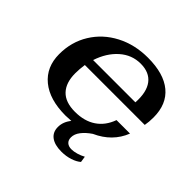

<svg xmlns="http://www.w3.org/2000/svg" viewBox="-164 -665 986 986"><g transform="rotate(45 329.0 -172.0)"><path d="M171 -179Q171 -111 205.5 -74.5Q240 -38 310 -38Q378 -38 424 -69Q470 -100 491 -159H589Q553 -67 455 -23Q424 -2 406 21.5Q388 45 388 69Q388 89 400 100Q412 111 433 111Q450 111 470.5 105Q491 99 509 89L514 122Q497 137 468 146.5Q439 156 405 156Q356 156 329.5 136Q303 116 303 79Q303 41 330 8Q302 10 289 10Q173 10 108 -43.5Q43 -97 43 -191Q43 -279 86.5 -349.5Q130 -420 206.5 -460Q283 -500 379 -500Q494 -500 555 -449.5Q616 -399 616 -303Q616 -270 611 -244H176Q171 -209 171 -179ZM188 -292H495Q500 -370 469 -411Q438 -452 374 -452Q310 -452 261 -408.5Q212 -365 188 -292Z"/></g></svg>

Font: Fahkwang SemiBold
Style: Italic
Weight: 600
Italic angle: -10°
Version: Version 1.000; ttfautohint (v1.6)